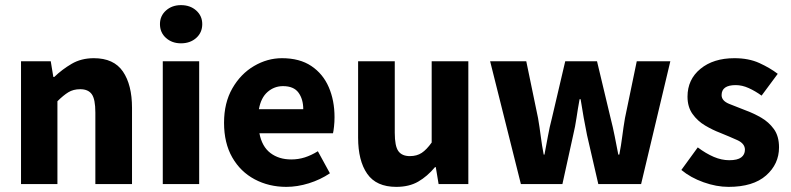

<svg xmlns="http://www.w3.org/2000/svg" viewBox="-20 -718 3086 749"><path d="M62 0V-479H178L188 -418H192Q222 -447 259.5 -469Q297 -491 346 -491Q424 -491 459.5 -439Q495 -387 495 -297V0H352V-279Q352 -331 338 -350.5Q324 -370 293 -370Q266 -370 246.5 -358Q227 -346 204 -323V0Z M615 0V-479H757V0ZM686 -549Q651 -549 627.5 -570Q604 -591 604 -624Q604 -656 627.5 -677Q651 -698 686 -698Q722 -698 745.5 -677Q769 -656 769 -624Q769 -591 745.5 -570Q722 -549 686 -549Z M1097 11Q1029 11 973.5 -18.5Q918 -48 886 -104Q854 -160 854 -239Q854 -317 886.5 -373.5Q919 -430 971 -460.5Q1023 -491 1080 -491Q1149 -491 1194.5 -460.5Q1240 -430 1262.5 -378Q1285 -326 1285 -261Q1285 -242 1283 -224Q1281 -206 1279 -198H992Q1002 -146 1035 -121Q1068 -96 1116 -96Q1144 -96 1169 -104Q1194 -112 1220 -128L1267 -42Q1230 -17 1185 -3Q1140 11 1097 11ZM990 -292H1163Q1163 -331 1144.5 -356.5Q1126 -382 1084 -382Q1050 -382 1024 -359.5Q998 -337 990 -292Z M1526 11Q1448 11 1412.5 -40Q1377 -91 1377 -181V-479H1520V-200Q1520 -148 1534 -128.5Q1548 -109 1579 -109Q1606 -109 1625 -121.5Q1644 -134 1664 -162V-479H1807V0H1691L1680 -66H1677Q1647 -30 1611.5 -9.5Q1576 11 1526 11Z M2012 0 1892 -479H2033L2079 -257Q2085 -222 2089.5 -186.5Q2094 -151 2101 -115H2104Q2111 -151 2117.5 -187Q2124 -223 2133 -257L2185 -479H2309L2362 -257Q2371 -222 2378 -186.5Q2385 -151 2392 -115H2396Q2403 -151 2407.5 -186.5Q2412 -222 2418 -257L2464 -479H2595L2481 0H2314L2270 -191Q2263 -225 2257 -259Q2251 -293 2245 -331H2241Q2234 -293 2229 -258.5Q2224 -224 2216 -191L2174 0Z M2822 11Q2775 11 2724.5 -7Q2674 -25 2638 -55L2702 -143Q2734 -119 2764.5 -106Q2795 -93 2825 -93Q2857 -93 2871.5 -104Q2886 -115 2886 -134Q2886 -158 2856 -171.5Q2826 -185 2789 -200Q2760 -211 2730.5 -228.5Q2701 -246 2681.5 -273.5Q2662 -301 2662 -341Q2662 -408 2712.5 -449.5Q2763 -491 2845 -491Q2901 -491 2942.5 -472Q2984 -453 3014 -430L2951 -345Q2926 -363 2900.5 -374.5Q2875 -386 2850 -386Q2795 -386 2795 -347Q2795 -325 2824 -313Q2853 -301 2890 -287Q2920 -276 2949.5 -259Q2979 -242 2999 -214.5Q3019 -187 3019 -143Q3019 -78 2968.5 -33.5Q2918 11 2822 11Z"/></svg>

Font: Narnoor ExtraBold
Style: Regular
Weight: 800
Designer: S. Sridhar Murthy
Foundry: SIL International
Version: Version 3.000